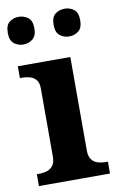

<svg xmlns="http://www.w3.org/2000/svg" viewBox="-87 -798 524 846"><g transform="rotate(-10 175.5 -375.0)"><path d="M17 0V-53H29Q44 -53 60.5 -57.5Q77 -62 88.5 -76Q100 -90 100 -118V-422Q100 -449 88 -462Q76 -475 59.5 -479Q43 -483 29 -483H17V-536H252V-118Q252 -90 263.5 -76Q275 -62 292 -57.5Q309 -53 323 -53H335V0ZM264 -626Q240 -626 222 -640Q204 -654 204 -688Q204 -723 222 -736.5Q240 -750 264 -750Q287 -750 305 -736.5Q323 -723 323 -688Q323 -654 305 -640Q287 -626 264 -626ZM58 -626Q35 -626 17 -640Q-1 -654 -1 -688Q-1 -723 17 -736.5Q35 -750 58 -750Q81 -750 99.5 -736.5Q118 -723 118 -688Q118 -654 99.5 -640Q81 -626 58 -626Z"/></g></svg>

Font: Noto Serif Tibetan
Style: Bold
Weight: 700
Designer: Monotype Design Team
Foundry: Monotype Imaging Inc.
Version: Version 2.103; ttfautohint (v1.8.4.7-5d5b)